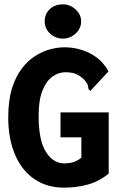

<svg xmlns="http://www.w3.org/2000/svg" viewBox="-20 -853 540 885"><path d="M276 12Q195 12 137 -28.5Q79 -69 48.5 -142Q18 -215 18 -312Q18 -391 35.5 -446.5Q53 -502 82 -539Q111 -576 145.5 -597Q180 -618 214 -626.5Q248 -635 276 -635Q340 -635 395 -607Q450 -579 480 -524L403 -441L397 -434L388 -442Q387 -450 385.5 -458Q384 -466 374 -479Q361 -495 340 -507.5Q319 -520 281 -520Q249 -520 221 -499.5Q193 -479 175.5 -435Q158 -391 158 -319Q158 -206 191.5 -153Q225 -100 276 -100Q299 -100 317.5 -105.5Q336 -111 355 -126V-220H259V-335H481V-53Q436 -16 383.5 -2Q331 12 276 12ZM270 -675Q235 -675 210.5 -698.5Q186 -722 186 -754Q186 -789 209.5 -811Q233 -833 270 -833Q303 -833 328.5 -809.5Q354 -786 354 -754Q354 -722 328.5 -698.5Q303 -675 270 -675Z"/></svg>

Font: Inconsolata Black
Style: Regular
Weight: 900
Monospace: yes
Designer: Raph Levien, Cyreal, Brenton Simpson
Foundry: Raph Levien, Cyreal, Google
Version: Version 3.001; ttfautohint (v1.8.2.53-6de2)